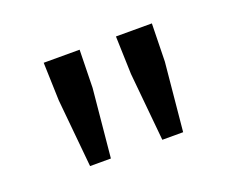

<svg xmlns="http://www.w3.org/2000/svg" viewBox="-57 -781 541 442"><g transform="rotate(-20 213.5 -560.0)"><path d="M99 -430H150L166 -597L168 -690H80L83 -597ZM276 -430H327L343 -597L345 -690H257L260 -597Z"/></g></svg>

Font: SSansPro
Style: Regular
Weight: 400
Designer: Paul D. Hunt
Foundry: Adobe Systems Incorporated
Version: Version 3.006;hotconv 1.0.111;makeotfexe 2.5.65597